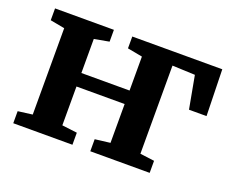

<svg xmlns="http://www.w3.org/2000/svg" viewBox="-94 -711 1060 869"><g transform="rotate(20 436.0 -276.5)"><path d="M36.5 0V-58L106 -67V-483L36.5 -496V-553H320V-496L248.5 -483V-319H480.5V-482.5L408.5 -496V-553H842L847.5 -329.5H763L734 -487L624.5 -491.5V-67L693.5 -58V0H407.5V-58L480.5 -67V-254H248.5V-67L321.5 -58V0Z"/></g></svg>

Font: Merriweather 24pt
Style: Bold
Weight: 700
Designer: Eben Sorkin
Foundry: Eben Sorkin
Version: Version 2.100